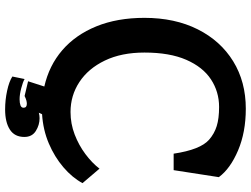

<svg xmlns="http://www.w3.org/2000/svg" viewBox="-138 -702 1004 769"><g transform="rotate(90 364.5 -317.0)"><path d="M431 30Q442 27 453 27Q480 27 504 42Q528 57 528 88Q528 127 498.5 146Q469 165 418 165Q380 165 343 157Q306 149 286 136L296 87Q308 94 333 100.5Q358 107 377 107Q392 107 401.5 103.5Q411 100 411 91Q411 78 395 78Q389 78 381.5 80Q374 82 364 87L305 73L326 8Q242 -11 180.5 -64Q119 -117 85 -200.5Q51 -284 51 -393Q51 -515 97 -606.5Q143 -698 225 -748.5Q307 -799 415 -799Q509 -799 582 -768Q655 -737 689 -691L661 -510H595Q579 -617 539 -652Q515 -673 484.5 -682.5Q454 -692 408 -692Q347 -692 297.5 -659.5Q248 -627 219 -560.5Q190 -494 190 -393Q190 -301 222 -234.5Q254 -168 308 -132.5Q362 -97 428 -97Q475 -97 518 -113.5Q561 -130 596.5 -156.5Q632 -183 655 -213L713 -145Q691 -104 649.5 -68.5Q608 -33 554 -10Q500 13 437 17Z"/></g></svg>

Font: RocknRoll One
Style: Regular
Weight: 400
Designer: Fontworks Inc.
Foundry: Fontworks Inc.
Version: Version 1.100